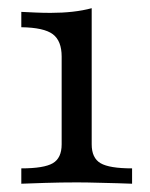

<svg xmlns="http://www.w3.org/2000/svg" viewBox="-20 -444 362 464"><path d="M31.5 0V-37.1Q86.3 -37.1 107.7 -49.6Q129 -62.1 129 -95.2V-307.3Q129 -345.2 107.7 -361.3Q86.3 -377.4 31.5 -378.2V-415.3Q48.4 -414.5 66.1 -413.7Q83.9 -412.9 102.4 -412.9Q130.6 -412.9 155.6 -415.7Q180.6 -418.5 201.6 -424.2V-95.2Q201.6 -62.1 223 -49.6Q244.4 -37.1 299.2 -37.1V0Q286.3 -0.8 264.1 -1.2Q241.9 -1.6 216.1 -2.4Q190.3 -3.2 165.3 -3.2Q127.4 -3.2 89.1 -2Q50.8 -0.8 31.5 0Z"/></svg>

Font: Playfair 9pt Light
Style: Regular
Weight: 300
Designer: Claus Eggers Sørensen
Foundry: Claus Eggers Sørensen
Version: Version 2.001;gftools[0.9.30]